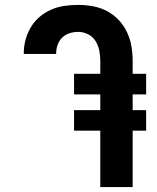

<svg xmlns="http://www.w3.org/2000/svg" viewBox="-20 -763 640 783"><path d="M521 0H389V-230H282V-314H389V-378H282V-462H389V-514Q389 -535 385 -556Q381 -577 370 -595Q359 -613 339.5 -623Q320 -633 299 -633Q281 -633 263.5 -627.5Q246 -622 233.5 -609.5Q221 -597 215 -580Q209 -563 209 -545V-543H77V-547Q77 -575 84.5 -602Q92 -629 106.5 -653Q121 -677 142.5 -695Q164 -713 189.5 -724Q215 -735 243 -739Q271 -743 299 -743Q329 -743 359 -737.5Q389 -732 416 -718Q443 -704 464 -681.5Q485 -659 498 -631.5Q511 -604 516 -574Q521 -544 521 -514V-462H576V-378H521V-314H576V-230H521Z"/></svg>

Font: Iosevka Extrabold Extended
Style: Regular
Weight: 800
Width: 7
Monospace: yes
Designer: Belleve Invis
Foundry: Belleve Invis
Version: Version 32.5.0; ttfautohint (v1.8.4)